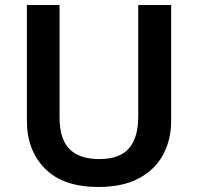

<svg xmlns="http://www.w3.org/2000/svg" viewBox="-20 -734 788 764"><path d="M661 -252Q661 -178 629 -118.5Q597 -59 533 -24.5Q469 10 371 10Q232 10 159.5 -62.5Q87 -135 87 -254V-714H217V-268Q217 -181 256.5 -141Q296 -101 375 -101Q457 -101 493.5 -144Q530 -187 530 -269V-714H661Z"/></svg>

Font: Noto Sans Sora Sompeng SemiBold
Style: Regular
Weight: 600
Version: Version 2.101